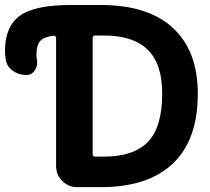

<svg xmlns="http://www.w3.org/2000/svg" viewBox="-149 -775 847 774"><path d="M234.4 -631.8Q224.6 -631.8 224.6 -622.1V-153.3Q224.6 -143.6 234.4 -143.6H270.5Q389.6 -143.6 447.3 -203.1Q504.9 -262.7 504.9 -397.5Q504.9 -517.6 446.3 -574.7Q387.7 -631.8 270.5 -631.8ZM648.4 -397.5Q648.4 -210.9 547.9 -115.7Q447.3 -20.5 256.8 -20.5H162.1Q127 -20.5 102.1 -45.4Q77.1 -70.3 77.1 -105.5V-622.1Q77.1 -626 74.2 -628.9Q71.3 -631.8 67.4 -630.9Q30.3 -627 15.6 -612.3Q-2 -595.7 -2 -553.7Q-2 -543.9 0 -534.2Q1 -528.3 1 -523.4Q1 -505.9 -8.8 -491.2Q-21.5 -472.7 -43.9 -472.7Q-74.2 -472.7 -98.1 -490.2Q-122.1 -507.8 -126 -536.1Q-128.9 -553.7 -128.9 -570.3Q-128.9 -667 -69.8 -710.9Q-10.7 -754.9 136.7 -754.9H256.8Q448.2 -754.9 548.3 -662.1Q648.4 -569.3 648.4 -397.5Z"/></svg>

Font: Gen Jyuu GothicX Bold
Style: Bold
Weight: 700
Designer: Ryoko NISHIZUKA (kana &amp; ideographs); Paul D. Hunt (Latin, Greek &amp; Cyrillic); Wenlong ZHANG (bopomofo); Sandoll C
Version: Version 1.058.20140828